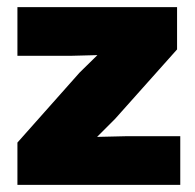

<svg xmlns="http://www.w3.org/2000/svg" viewBox="-20 -520 548 540"><path d="M29 -119 204 -316 254 -365 178 -363H29V-500H478V-381L304 -186L253 -135L338 -137H487V0H29Z"/></svg>

Font: Work Sans ExtraBold
Style: Regular
Weight: 800
Designer: Wei Huang
Foundry: Wei Huang
Version: Version 1.500